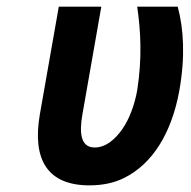

<svg xmlns="http://www.w3.org/2000/svg" viewBox="-20 -548 574 578"><path d="M249 10C288 10 323 3 353 -12C439 -54 497 -148 520 -276C538 -378 533 -461 515 -528H393C404 -453 408 -371 393 -276C385 -231 369 -189 348 -159C329 -132 301 -104 265 -104C221 -104 219 -151 228 -203L285 -528H157L100 -204C76 -65 125 10 249 10Z"/></svg>

Font: Asimov
Style: NarIt
Weight: 500
Designer: Google
Version: Version 2.000980; 2014